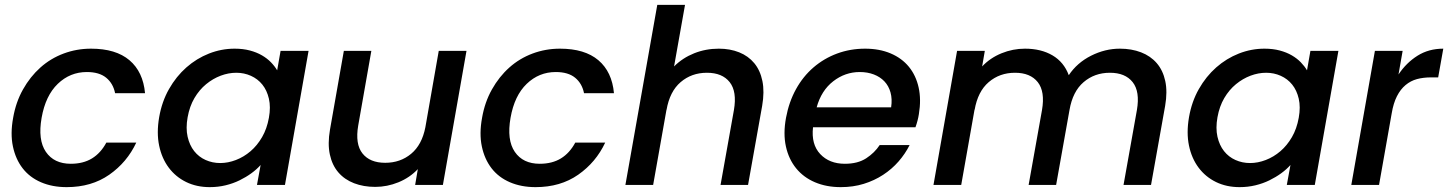

<svg xmlns="http://www.w3.org/2000/svg" viewBox="-20 -760 5951 789"><path d="M34 -276Q45 -340 74.5 -392.5Q104 -445 146 -482.5Q188 -520 241.5 -540Q295 -560 354 -560Q456 -560 512 -512.5Q568 -465 576 -377H453Q445 -417 416.5 -440.5Q388 -464 337 -464Q268 -464 217.5 -415.5Q167 -367 151 -276Q135 -185 168.5 -136Q202 -87 271 -87Q322 -87 358 -109Q394 -131 417 -174H540Q502 -93 429 -42Q356 9 254 9Q195 9 148.5 -11Q102 -31 73 -68.5Q44 -106 33 -158.5Q22 -211 34 -276Z M634 -278Q645 -342 674.5 -394Q704 -446 746 -483Q788 -520 839 -540Q890 -560 944 -560Q979 -560 1007 -552.5Q1035 -545 1056.5 -532.5Q1078 -520 1093.5 -504Q1109 -488 1119 -471L1133 -551H1248L1151 0H1036L1051 -82Q1035 -64 1013 -48Q991 -32 964.5 -19Q938 -6 907 1.5Q876 9 842 9Q788 9 745 -12Q702 -33 673.5 -71Q645 -109 634 -161.5Q623 -214 634 -278ZM1085 -276Q1093 -320 1085 -354.5Q1077 -389 1058 -412.5Q1039 -436 1011 -448.5Q983 -461 951 -461Q919 -461 887 -449Q855 -437 827 -414Q799 -391 779 -357Q759 -323 751 -278Q743 -233 751 -198Q759 -163 778 -139Q797 -115 825 -102.5Q853 -90 885 -90Q917 -90 949.5 -102.5Q982 -115 1009.5 -138.5Q1037 -162 1057 -196.5Q1077 -231 1085 -276Z M1800 0H1686L1697 -65Q1664 -30 1617.5 -11Q1571 8 1522 8Q1474 8 1435 -7Q1396 -22 1370.5 -51.5Q1345 -81 1335.5 -125Q1326 -169 1336 -227L1393 -551H1506L1452 -244Q1439 -168 1469.5 -129.5Q1500 -91 1563 -91Q1625 -91 1669.5 -128Q1714 -165 1728 -237L1783 -551H1897Z M1961 -276Q1972 -340 2001.5 -392.5Q2031 -445 2073 -482.5Q2115 -520 2168.5 -540Q2222 -560 2281 -560Q2383 -560 2439 -512.5Q2495 -465 2503 -377H2380Q2372 -417 2343.5 -440.5Q2315 -464 2264 -464Q2195 -464 2144.5 -415.5Q2094 -367 2078 -276Q2062 -185 2095.5 -136Q2129 -87 2198 -87Q2249 -87 2285 -109Q2321 -131 2344 -174H2467Q2429 -93 2356 -42Q2283 9 2181 9Q2122 9 2075.5 -11Q2029 -31 2000 -68.5Q1971 -106 1960 -158.5Q1949 -211 1961 -276Z M2681 -740H2795L2750 -487Q2785 -522 2832.5 -541Q2880 -560 2934 -560Q2980 -560 3017.5 -545Q3055 -530 3079.5 -500.5Q3104 -471 3113 -427Q3122 -383 3112 -325L3054 0H2941L2996 -308Q3009 -384 2978.5 -422.5Q2948 -461 2885 -461Q2822 -461 2777 -422.5Q2732 -384 2719 -308V-310L2664 0H2550Z M3513 -464Q3453 -464 3404 -426Q3355 -388 3336 -319H3642Q3647 -353 3639.5 -380Q3632 -407 3614.5 -425.5Q3597 -444 3571 -454Q3545 -464 3513 -464ZM3718 -164Q3700 -128 3672.5 -96.5Q3645 -65 3609 -41.5Q3573 -18 3529.5 -4.5Q3486 9 3435 9Q3376 9 3329 -11Q3282 -31 3251.5 -68.5Q3221 -106 3209.5 -158.5Q3198 -211 3210 -276Q3222 -341 3251 -393.5Q3280 -446 3323 -483Q3366 -520 3420 -540Q3474 -560 3535 -560Q3594 -560 3640 -540.5Q3686 -521 3715 -485.5Q3744 -450 3755 -400.5Q3766 -351 3756 -291Q3754 -278 3750.5 -264.5Q3747 -251 3742 -237H3321Q3313 -167 3350.5 -127Q3388 -87 3452 -87Q3505 -87 3539.5 -109.5Q3574 -132 3595 -164Z M4652 -308Q4665 -384 4634.5 -422.5Q4604 -461 4541 -461Q4478 -461 4433 -422.5Q4388 -384 4375 -308L4320 0H4207L4262 -308Q4275 -384 4244.5 -422.5Q4214 -461 4151 -461Q4088 -461 4043 -422.5Q3998 -384 3985 -308V-311L3930 0H3816L3913 -551H4027L4016 -487Q4049 -522 4095.5 -541Q4142 -560 4192 -560Q4258 -560 4305 -532.5Q4352 -505 4372 -451Q4406 -502 4463.5 -531Q4521 -560 4582 -560Q4630 -560 4669 -545Q4708 -530 4733.5 -500.5Q4759 -471 4768.5 -427Q4778 -383 4768 -325L4710 0H4597Z M4866 -278Q4877 -342 4906.5 -394Q4936 -446 4978 -483Q5020 -520 5071 -540Q5122 -560 5176 -560Q5211 -560 5239 -552.5Q5267 -545 5288.5 -532.5Q5310 -520 5325.5 -504Q5341 -488 5351 -471L5365 -551H5480L5383 0H5268L5283 -82Q5267 -64 5245 -48Q5223 -32 5196.5 -19Q5170 -6 5139 1.5Q5108 9 5074 9Q5020 9 4977 -12Q4934 -33 4905.5 -71Q4877 -109 4866 -161.5Q4855 -214 4866 -278ZM5317 -276Q5325 -320 5317 -354.5Q5309 -389 5290 -412.5Q5271 -436 5243 -448.5Q5215 -461 5183 -461Q5151 -461 5119 -449Q5087 -437 5059 -414Q5031 -391 5011 -357Q4991 -323 4983 -278Q4975 -233 4983 -198Q4991 -163 5010 -139Q5029 -115 5057 -102.5Q5085 -90 5117 -90Q5149 -90 5181.5 -102.5Q5214 -115 5241.5 -138.5Q5269 -162 5289 -196.5Q5309 -231 5317 -276Z M5533 0 5630 -551H5744L5727 -454Q5759 -502 5805 -531Q5851 -560 5911 -560L5890 -442H5861Q5829 -442 5803 -435Q5777 -428 5756 -410.5Q5735 -393 5720.5 -364.5Q5706 -336 5699 -294L5647 0Z"/></svg>

Font: SVN-Poppins Medium
Style: Italic
Weight: 500
Italic angle: -10°
Designer: Ninad Kale (Devanagari), Jonny Pinhorn (Latin)
Foundry: Indian Type Foundry
Version: Version 3.002 2017; ttfautohint (v1.8.3)